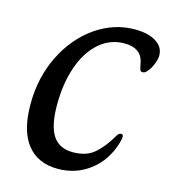

<svg xmlns="http://www.w3.org/2000/svg" viewBox="-107 -790 782 886"><g transform="rotate(15 284.0 -347.0)"><path d="M52 -246Q52 -375 104.5 -480Q157 -585 243.5 -644.5Q330 -704 429 -704Q492 -704 530 -680.5Q568 -657 568 -616Q568 -590 548 -553Q539 -539 531 -530.5Q523 -522 513 -522Q504 -522 501 -529.5Q498 -537 496 -549Q494 -561 492 -568Q477 -629 399 -629Q331 -629 279 -583.5Q227 -538 199 -457.5Q171 -377 171 -275Q171 -176 201.5 -129Q232 -82 298 -82Q363 -82 402 -117Q441 -152 471 -205Q480 -222 492 -222Q502 -222 502 -209Q502 -200 496 -180Q470 -92 403.5 -41Q337 10 250 10Q155 10 103.5 -54.5Q52 -119 52 -246Z"/></g></svg>

Font: Charm
Style: Bold
Weight: 700
Designer: Katatrad Aksorn Co.,Ltd.
Foundry: Cadson Demak Co.,Ltd.
Version: Version 1.001